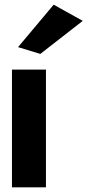

<svg xmlns="http://www.w3.org/2000/svg" viewBox="-20 -789 387 819"><path d="M57 -588 152 -559 333 -700 209 -769ZM176 10V-492H31V10Z"/></svg>

Font: Bluebird
Style: SfBdNrw
Weight: 700
Designer: Jasper
Foundry: Cannot Into Space Fonts
Version: Version 0.98